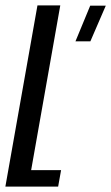

<svg xmlns="http://www.w3.org/2000/svg" viewBox="-51 -695 414 715"><path d="M230 -541H285.5L343 -674H285ZM-31 0H165.5L176.5 -61.5H65L173.5 -675H88.5Z"/></svg>

Font: Anybody ExtraCondensed
Style: Italic
Weight: 400
Width: 2
Italic angle: -10°
Version: Version 1.113;gftools[0.9.25]